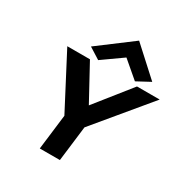

<svg xmlns="http://www.w3.org/2000/svg" viewBox="-223 -1174 1300 1357"><g transform="rotate(30 427.0 -495.5)"><path d="M246 -795 338 -737 502 -853 638 -737 746 -795 520 -1001ZM854 -713H669L441 -427L285 -713H100L328 -277L293 10H457L492 -277Z"/></g></svg>

Font: Bluebird
Style: SfBdExtObl
Weight: 700
Designer: Jasper
Foundry: Cannot Into Space Fonts
Version: Version 0.98